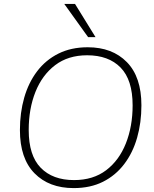

<svg xmlns="http://www.w3.org/2000/svg" viewBox="-20 -955 791 983"><path d="M357 8Q231 8 156.5 -68Q82 -144 82 -289Q82 -378 104 -455Q126 -532 170 -590Q214 -648 279 -680.5Q344 -713 429 -713Q555 -713 629.5 -637Q704 -561 704 -416Q704 -327 682 -250Q660 -173 616 -115Q572 -57 507.5 -24.5Q443 8 357 8ZM359 -33Q457 -33 523.5 -83.5Q590 -134 624.5 -221Q659 -308 659 -416Q659 -546 597.5 -609Q536 -672 426 -672Q329 -672 262.5 -621.5Q196 -571 161.5 -484.5Q127 -398 127 -289Q127 -159 188.5 -96Q250 -33 359 -33ZM431 -765 309 -935H364L469 -765Z"/></svg>

Font: Nunito Sans ExtraLight
Style: Italic
Weight: 200
Italic angle: -9°
Designer: Vernon Adams
Foundry: Vernon Adams
Version: Version 3.006; ttfautohint (v1.8.3)